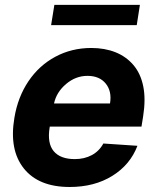

<svg xmlns="http://www.w3.org/2000/svg" viewBox="-20 -747 638 778"><path d="M262.1 10.7Q136.4 10.7 76.3 -64.8Q16.3 -140.3 38.4 -270.2Q52.2 -353.7 95.3 -417.8Q138.5 -481.9 204.5 -517.2Q270.6 -552.6 349.8 -552.6Q404.5 -552.6 447.8 -535.3Q491.1 -518.1 520.6 -483.5Q550.1 -448.9 560.5 -397Q571 -345.2 560 -275.6L553.3 -234H181.8L181.1 -230.1Q170.8 -166.5 197.6 -134.4Q224.4 -102.3 283.4 -102.3Q321.7 -102.3 351.9 -118.4Q382.1 -134.6 398.8 -165.5L536.9 -156.2Q507.5 -79.2 435 -34.3Q362.6 10.7 262.1 10.7ZM546.9 -727.3 534.1 -645.2H187.1L200.3 -727.3ZM198.9 -327.8H425.8Q433.9 -376.8 408.6 -408.2Q383.2 -439.6 334.5 -439.6Q286.6 -439.6 247.7 -406.6Q208.8 -373.6 198.9 -327.8Z"/></svg>

Font: Karasuma Gothic
Style: Bold Italic
Weight: 700
Italic angle: 9.39998°
Designer: Rasmus Andersson / Ryoko Nishizuka
Foundry: Genbu
Version: Version 1.00